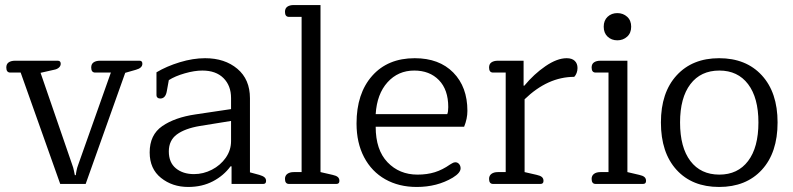

<svg xmlns="http://www.w3.org/2000/svg" viewBox="-20 -730 3146 762"><path d="M62 -442H21Q5 -442 5 -462Q5 -476 14.5 -482.5Q24 -489 40 -489H209Q221 -489 221 -477Q221 -468 213.5 -461.5Q206 -455 194 -453L141 -441L267 -75Q271 -65 273.5 -52Q276 -39 277 -35H281Q281 -39 283.5 -52Q286 -65 290 -75L420 -442H358Q342 -442 342 -462Q342 -476 351.5 -482.5Q361 -489 377 -489H534Q545 -489 545 -477Q545 -460 519 -453L477 -441L320 0H219Z M574 -125Q574 -195 624 -229.5Q674 -264 756 -276L897 -297V-341Q897 -390 867 -420Q837 -450 783 -450Q752 -450 713.5 -439Q675 -428 650 -412L642 -368Q637 -339 616 -339Q609 -339 605 -342.5Q601 -346 601 -352V-443Q641 -467 693.5 -483Q746 -499 794 -499Q872 -499 922 -457Q972 -415 972 -340V-46L1009 -36Q1023 -32 1029.5 -26.5Q1036 -21 1036 -12Q1036 0 1025 0H899V-70H895Q868 -33 825 -10.5Q782 12 727 12Q664 12 619 -24Q574 -60 574 -125ZM897 -170V-250L773 -230Q714 -220 682 -196.5Q650 -173 650 -129Q650 -85 678 -62Q706 -39 750 -39Q787 -39 821 -56.5Q855 -74 876 -104Q897 -134 897 -170Z M1111 -20Q1111 -33 1120.5 -40Q1130 -47 1146 -47H1177V-663H1127Q1111 -663 1111 -683Q1111 -697 1120.5 -703.5Q1130 -710 1146 -710H1252V-47L1300 -36Q1314 -33 1320.5 -27.5Q1327 -22 1327 -12Q1327 0 1315 0H1127Q1111 0 1111 -20Z M1395 -240Q1395 -359 1457 -429Q1519 -499 1626 -499Q1723 -499 1779 -442Q1835 -385 1835 -290Q1835 -259 1822 -227H1471Q1471 -135 1518 -86Q1565 -37 1637 -37Q1675 -37 1705.5 -46.5Q1736 -56 1766 -77Q1768 -78 1774.5 -82Q1781 -86 1787 -86Q1796 -86 1802 -79Q1808 -72 1808 -62Q1808 -44 1777 -25Q1715 12 1634 12Q1563 12 1509 -18.5Q1455 -49 1425 -106Q1395 -163 1395 -240ZM1755 -277Q1759 -286 1759 -305Q1759 -374 1722 -412Q1685 -450 1624 -450Q1560 -450 1518 -403.5Q1476 -357 1471 -277Z M1921 -20Q1921 -33 1930.5 -40Q1940 -47 1956 -47H1987V-442H1937Q1921 -442 1921 -462Q1921 -476 1930.5 -482.5Q1940 -489 1956 -489H2058V-390H2061Q2099 -436 2145 -467.5Q2191 -499 2229 -499Q2250 -499 2261 -488.5Q2272 -478 2272 -460Q2272 -450 2268.5 -440.5Q2265 -431 2259 -425Q2154 -425 2062 -336V-47L2110 -36Q2124 -33 2130.5 -27.5Q2137 -22 2137 -12Q2137 0 2125 0H1937Q1921 0 1921 -20Z M2376 -624Q2376 -649 2391.5 -663.5Q2407 -678 2430 -678Q2453 -678 2469 -663.5Q2485 -649 2485 -624Q2485 -599 2469 -584.5Q2453 -570 2430 -570Q2407 -570 2391.5 -584.5Q2376 -599 2376 -624ZM2328 -20Q2328 -33 2337.5 -40Q2347 -47 2363 -47H2395V-442H2344Q2328 -442 2328 -462Q2328 -476 2337.5 -482.5Q2347 -489 2363 -489H2470V-47L2517 -36Q2531 -33 2537.5 -27.5Q2544 -22 2544 -12Q2544 0 2532 0H2344Q2328 0 2328 -20Z M2603 -244Q2603 -363 2665.5 -431Q2728 -499 2834 -499Q2941 -499 3003.5 -431Q3066 -363 3066 -244Q3066 -124 3003.5 -56Q2941 12 2834 12Q2727 12 2665 -56Q2603 -124 2603 -244ZM2990 -244Q2990 -342 2949 -396Q2908 -450 2835 -450Q2761 -450 2720 -396Q2679 -342 2679 -244Q2679 -145 2720 -91Q2761 -37 2835 -37Q2908 -37 2949 -91Q2990 -145 2990 -244Z"/></svg>

Font: Maitree
Style: Regular
Weight: 400
Designer: CadsonDemak Team
Foundry: CadsonDemak
Version: Version 1.001